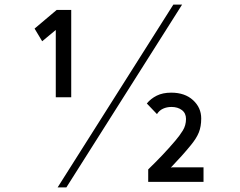

<svg xmlns="http://www.w3.org/2000/svg" viewBox="-20 -783 1040 833"><path d="M732 -763H770L268 30H230ZM289 -361H222V-653L163 -604L130 -659L226 -740H289ZM787 -267Q787 -292 769 -305.5Q751 -319 724 -319Q704 -319 687.5 -311.5Q671 -304 661 -288L617 -334Q634 -355 660 -368Q686 -381 723 -381Q782 -381 817.5 -348.5Q853 -316 853 -269Q853 -234 842.5 -208Q832 -182 807 -152Q790 -131 768.5 -107Q747 -83 724 -59L721 -56L728 -57H863V6H623V-48Q655 -79 684 -109.5Q713 -140 741 -173Q759 -194 773 -216.5Q787 -239 787 -267Z"/></svg>

Font: Kreadon Light
Style: Bold
Weight: 600
Designer: Reiya WATANABE
Foundry: StudioGnu
Version: Version 1.003; ttfautohint (v1.8.4.7-5d5b);gftools[0.9.32]